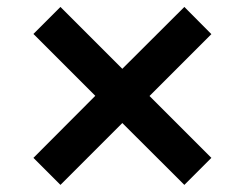

<svg xmlns="http://www.w3.org/2000/svg" viewBox="-20 -604 688 540"><path d="M150 -84 74 -160 248 -334.5 74 -508.5 150 -584.5 324 -410.5 498.5 -584.5 574.5 -508 400.5 -334 574.5 -160 498.5 -84 324 -258Z"/></svg>

Font: Geologica Roman
Style: Bold
Weight: 700
Designer: Sindre Bremnes, Frode Helland
Foundry: Monokrom Skriftforlag AS
Version: Version 1.010;gftools[0.9.28]